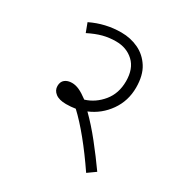

<svg xmlns="http://www.w3.org/2000/svg" viewBox="-151 -754 854 888"><g transform="rotate(30 275.5 -310.0)"><path d="M471 -18 429 12Q378 -63 329.5 -122.5Q281 -182 239 -221Q215 -217 189 -217Q152 -217 132.5 -232Q113 -247 113 -270Q113 -293 127.5 -304.5Q142 -316 165 -316Q184 -316 204 -307Q224 -298 252 -277Q304 -293 340.5 -337.5Q377 -382 377 -447Q377 -514 339.5 -549Q302 -584 245 -584Q209 -584 176.5 -575.5Q144 -567 104 -547L86 -595Q162 -632 246 -632Q296 -632 338 -612Q380 -592 406 -551Q432 -510 432 -445Q432 -374 393 -318.5Q354 -263 292 -237Q337 -193 383.5 -134.5Q430 -76 471 -18Z"/></g></svg>

Font: Noto Sans Light
Style: Italic
Weight: 300
Italic angle: -12°
Designer: Monotype Design Team
Foundry: Monotype Imaging Inc.
Version: Version 2.013; ttfautohint (v1.8.4.7-5d5b)